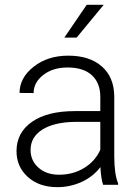

<svg xmlns="http://www.w3.org/2000/svg" viewBox="-20 -770 576 800"><path d="M48.8 -140.1Q48.8 -217.3 113 -262.2Q177.2 -307.1 292 -307.1H397.9V-367.2Q397.9 -423.8 363 -456.3Q328.1 -488.8 261.2 -488.8Q200.2 -488.8 160.2 -457.5Q120.1 -426.3 120.1 -382.3L61.5 -382.8Q61.5 -445.8 120.1 -491.9Q178.7 -538.1 264.2 -538.1Q352.5 -538.1 403.6 -493.9Q454.6 -449.7 456.1 -370.6V-120.6Q456.1 -43.9 472.2 -5.9V0H409.7Q400.9 -24.9 398.4 -73.7Q367.7 -33.7 320.1 -12Q272.5 9.8 219.2 9.8Q143.1 9.8 95.9 -32.7Q48.8 -75.2 48.8 -140.1ZM107.4 -145Q107.4 -100.6 140.4 -71.3Q173.3 -42 226.1 -42Q284.7 -42 330.8 -70.3Q377 -98.6 397.9 -146V-262.2H293.5Q206.1 -261.2 156.7 -230.2Q107.4 -199.2 107.4 -145ZM248 -613.3 341.3 -750H412.1L299.3 -613.3Z"/></svg>

Font: Roboto Light
Style: Regular
Weight: 300
Designer: Google
Version: Version 2.137; 2017